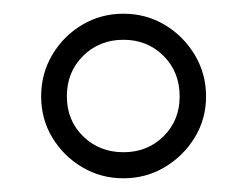

<svg xmlns="http://www.w3.org/2000/svg" viewBox="-20 -820 360 280"><path d="M160 -560Q127 -560 99.8 -576.2Q72.5 -592.5 56.2 -619.5Q40 -646.5 40 -679.5Q40 -712.5 56.2 -740Q72.5 -767.5 99.8 -783.8Q127 -800 160 -800Q193 -800 220.2 -783.8Q247.5 -767.5 264 -740Q280.5 -712.5 280.5 -679.5Q280.5 -646.5 264 -619.5Q247.5 -592.5 220.2 -576.2Q193 -560 160 -560ZM160 -598Q195 -598 218.5 -621.2Q242 -644.5 242 -679.5Q242 -715 218.5 -738.5Q195 -762 160 -762Q125 -762 101.2 -738.5Q77.5 -715 77.5 -679.5Q77.5 -644.5 101.2 -621.2Q125 -598 160 -598Z"/></svg>

Font: Bodoni Moda 11pt
Style: Regular
Weight: 400
Version: Version 2.004